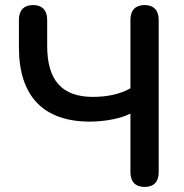

<svg xmlns="http://www.w3.org/2000/svg" viewBox="-20 -733 729 761"><path d="M553 8C590 8 609 -13 609 -50V-655C609 -692 589 -713 553 -713C517 -713 497 -692 497 -655V-383C453 -358 400 -349 348 -349C229 -349 167 -411 167 -551V-655C167 -692 147 -713 111 -713C75 -713 55 -692 55 -655V-545C55 -349 155 -251 336 -251C395 -251 459 -263 497 -283V-50C497 -13 517 8 553 8Z"/></svg>

Font: SN Pro Medium
Style: Regular
Weight: 500
Designer: Tobias Whetton
Foundry: Supernotes
Version: Version 1.003;Glyphs 3.3 (3324)